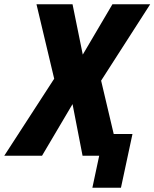

<svg xmlns="http://www.w3.org/2000/svg" viewBox="-66 -730 724 900"><path d="M-46 0 188 -361 105 -710H274L322 -474L461 -710H638L408 -352L467 -102H555L501 150H367L399 0H321L274 -242L131 0Z"/></svg>

Font: Geist Mono ExtraBold
Style: Italic
Weight: 800
Italic angle: -12°
Monospace: yes
Designer: Basement.studio, Andrés Briganti, Mateo Zaragoza
Foundry: Basement.studio, Vercel, Andrés Briganti, Guido Ferreyra, Mateo Zaragoza
Version: Version 1.500; ttfautohint (v1.8.4.7-5d5b)